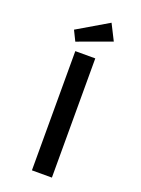

<svg xmlns="http://www.w3.org/2000/svg" viewBox="-177 -1044 820 1120"><g transform="rotate(20 233.0 -484.0)"><path d="M171 0V-740H295V0ZM152 -792 121 -855 313 -968 363 -869Z"/></g></svg>

Font: Lexend Peta Medium
Style: Regular
Weight: 500
Designer: Bonnie Shaver-Troup, Thomas Jockin
Foundry: Lexend
Version: Version 1.007